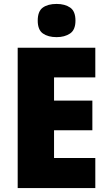

<svg xmlns="http://www.w3.org/2000/svg" viewBox="-20 -1050 550 977"><path d="M465 -93H70V-807H465V-656H255V-538H450V-387H255V-246H465ZM268 -1030Q310 -1030 337 -1011.5Q364 -993 364 -945Q364 -898 336.5 -879.5Q309 -861 268 -861Q225 -861 198.5 -879.5Q172 -898 172 -945Q172 -993 198 -1011.5Q224 -1030 268 -1030Z"/></svg>

Font: Noto Sans Telugu UI SemiCondensed Black
Style: Regular
Weight: 900
Width: 4
Designer: Jelle Bosma - Monotype Design Team
Foundry: Monotype Imaging Inc.
Version: Version 2.005; ttfautohint (v1.8.4.7-5d5b)